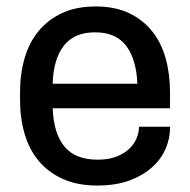

<svg xmlns="http://www.w3.org/2000/svg" viewBox="-20 -562 588 594"><path d="M143 -227Q146 -149 179.5 -108.5Q213 -68 282 -68Q315 -68 339 -77Q363 -86 379 -101Q395 -116 402.5 -134Q410 -152 410 -170H506V-166Q506 -133 492 -101Q478 -69 450 -44Q422 -19 380 -3.5Q338 12 281 12Q219 12 174 -8.5Q129 -29 99.5 -64.5Q70 -100 56 -148.5Q42 -197 42 -253V-277Q42 -333 56 -381.5Q70 -430 99 -465.5Q128 -501 172 -521.5Q216 -542 276 -542Q336 -542 379 -521.5Q422 -501 450.5 -465.5Q479 -430 492.5 -381.5Q506 -333 506 -277V-227ZM274 -462Q209 -462 177 -420Q145 -378 143 -303H405Q402 -378 370.5 -420Q339 -462 274 -462Z"/></svg>

Font: Cooper Hewitt
Style: Regular
Weight: 707
Designer: Village Type and Design LLC
Foundry: Cooper Hewitt Smithsonian Design Museum
Version: 1.000